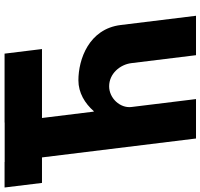

<svg xmlns="http://www.w3.org/2000/svg" viewBox="-94 -861 900 862"><g transform="rotate(-90 356.0 -430.0)"><path d="M59.7 -859.5H-54.8L-34.2 -691.5H80.3L165.2 0H342.2L306.6 -290C300.4 -341 346.4 -390 399.4 -390C456.4 -390 497.4 -341 503.6 -290L539.2 0H716.2L674.7 -338C657.2 -481 520.4 -528 426.4 -528C370.4 -528 323 -499 287.9 -459H285.9L257.3 -691.5H566.8L546.2 -859.5H236.7L236.8 -859H59.8Z"/></g></svg>

Font: Hussar
Style: BdOpOblOne
Weight: 700
Foundry: Cannot Into Space Fonts
Version: Version 2.00